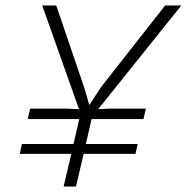

<svg xmlns="http://www.w3.org/2000/svg" viewBox="-20 -680 681 700"><path d="M212 0 240 -119H52L60 -155H248L269 -246H81L90 -284H225L268 -282L134 -660H185L287 -361L305 -299H307L348 -362L582 -660H641L338 -282L377 -284H512L503 -246H314L293 -155H482L474 -119H285L257 0Z"/></svg>

Font: Work Sans Light
Style: Italic
Weight: 300
Italic angle: -13°
Designer: Wei Huang
Foundry: Wei Huang
Version: Version 2.010; ttfautohint (v1.8.3)